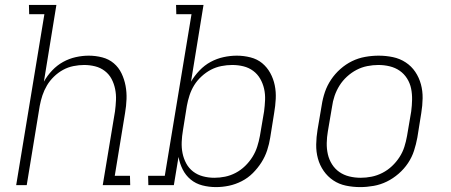

<svg xmlns="http://www.w3.org/2000/svg" viewBox="-20 -755 1840 783"><path d="M46 0 161 -697H99L98 -735H210L159 -422Q173 -447 193 -468Q213 -489 237.5 -502.5Q262 -516 289 -522Q316 -528 342 -528Q370 -528 397 -521Q424 -514 444 -497Q464 -480 475.5 -456Q487 -432 492 -405.5Q497 -379 496 -351Q495 -323 490 -294L448 -38H510L511 0H399L449 -301Q452 -324 453 -347Q454 -370 449.5 -392Q445 -414 435 -433Q425 -452 407.5 -465.5Q390 -479 368 -484.5Q346 -490 323 -490Q302 -490 279.5 -485.5Q257 -481 237 -470Q217 -459 200 -442.5Q183 -426 171.5 -406.5Q160 -387 153 -366Q146 -345 142 -323L89 0Z M861 8Q832 8 805 1Q778 -6 757.5 -23Q737 -40 725 -64Q713 -88 708 -115L689 0H585L584 -38H652L761 -697H699L698 -735H810L759 -422Q773 -446 793.5 -467.5Q814 -489 839 -502.5Q864 -516 891.5 -522Q919 -528 946 -528Q974 -528 1001.5 -521Q1029 -514 1049 -497.5Q1069 -481 1082 -457.5Q1095 -434 1100.5 -407Q1106 -380 1104.5 -351.5Q1103 -323 1098 -294L1082 -194Q1078 -168 1069.5 -142Q1061 -116 1046 -92.5Q1031 -69 1011 -49Q991 -29 965.5 -16Q940 -3 913.5 2.5Q887 8 861 8ZM854 -30Q876 -30 898 -34.5Q920 -39 941 -50Q962 -61 979.5 -78Q997 -95 1009.5 -115Q1022 -135 1029 -157Q1036 -179 1040 -201L1057 -301Q1060 -324 1061 -347.5Q1062 -371 1057 -393Q1052 -415 1041 -434Q1030 -453 1012.5 -466Q995 -479 973 -484.5Q951 -490 927 -490Q905 -490 882.5 -485.5Q860 -481 840 -470.5Q820 -460 802 -443.5Q784 -427 772 -407.5Q760 -388 753 -366.5Q746 -345 742 -323L726 -223Q722 -200 721 -176Q720 -152 724.5 -130Q729 -108 739.5 -88.5Q750 -69 767.5 -55.5Q785 -42 807.5 -36Q830 -30 854 -30Z M1449 8Q1419 8 1390.5 2Q1362 -4 1339 -19.5Q1316 -35 1300 -58Q1284 -81 1276.5 -108.5Q1269 -136 1269.5 -166Q1270 -196 1275 -226L1292 -326Q1296 -353 1305 -379.5Q1314 -406 1330 -430Q1346 -454 1368 -473.5Q1390 -493 1415.5 -505.5Q1441 -518 1469 -523Q1497 -528 1524 -528Q1554 -528 1582.5 -522Q1611 -516 1634.5 -500.5Q1658 -485 1673.5 -462Q1689 -439 1696.5 -411.5Q1704 -384 1703.5 -354Q1703 -324 1698 -294L1682 -194Q1677 -167 1668.5 -140.5Q1660 -114 1644 -90Q1628 -66 1605.5 -46.5Q1583 -27 1557.5 -14.5Q1532 -2 1504 3Q1476 8 1449 8ZM1451 -30Q1473 -30 1495.5 -34.5Q1518 -39 1539.5 -50Q1561 -61 1578.5 -77.5Q1596 -94 1609 -114Q1622 -134 1629 -156Q1636 -178 1640 -201L1657 -301Q1660 -324 1660.5 -348Q1661 -372 1656.5 -394Q1652 -416 1640 -435Q1628 -454 1610 -466.5Q1592 -479 1569.5 -484.5Q1547 -490 1523 -490Q1501 -490 1478 -485.5Q1455 -481 1434 -470Q1413 -459 1395 -442.5Q1377 -426 1364.5 -406Q1352 -386 1344.5 -364Q1337 -342 1334 -319L1317 -219Q1313 -196 1312.5 -172Q1312 -148 1317 -126Q1322 -104 1334 -85Q1346 -66 1364 -53.5Q1382 -41 1404.5 -35.5Q1427 -30 1451 -30Z"/></svg>

Font: Iosevka Etoile Extralight
Style: Italic
Weight: 200
Italic angle: -9°
Designer: Belleve Invis
Foundry: Belleve Invis
Version: Version 22.1.2; ttfautohint (v1.8.4)